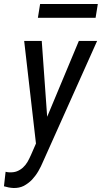

<svg xmlns="http://www.w3.org/2000/svg" viewBox="-63 -735 514 970"><path d="M128.4 -645H419.9L431.2 -714.8H139.6ZM335.4 -528.3 175.3 -145 147.9 -528.3H59.1L118.7 -9.8L93.3 48.3C87.9 60.5 82 72.3 75.7 83.5C69.3 94.2 61.5 103.5 52.7 111.8C43.9 119.6 33.7 126 22.5 130.4C11.2 134.8 -2 136.2 -16.6 135.7C-22.9 135.3 -29.3 134.3 -34.7 132.8L-43 206.1L-19.5 211.9C-11.2 213.4 -3.4 214.4 4.9 214.8C23.9 215.3 41.5 211.9 57.1 204.1C72.3 195.8 86.4 185.5 98.6 172.9C110.8 159.7 121.6 145.5 130.9 129.4C140.1 113.3 147.9 97.7 154.3 82L427.7 -528.3Z"/></svg>

Font: Roboto Condensed
Style: Italic
Weight: 400
Designer: Google
Version: Version 1.000;PS 001.000;hotconv 1.0.88;makeotf.lib2.5.64775